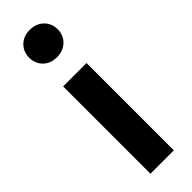

<svg xmlns="http://www.w3.org/2000/svg" viewBox="-271 -813 824 824"><g transform="rotate(-45 141.0 -401.5)"><path d="M212 0H70V-530H212ZM78 -779.5Q102 -803 140 -803Q178 -803 202.5 -779.5Q227 -756 227 -720Q227 -684 202.5 -660.5Q178 -637 140 -637Q102 -637 78 -660.5Q54 -684 54 -720Q54 -756 78 -779.5Z"/></g></svg>

Font: FiraSans
Style: Regular
Weight: 600
Designer: Carrois Corporate & Edenspiekermann AG
Foundry: Carrois Corporate GbR & Edenspiekermann AG
Version: Version 3.106;PS 003.106;hotconv 1.0.70;makeotf.lib2.5.58329